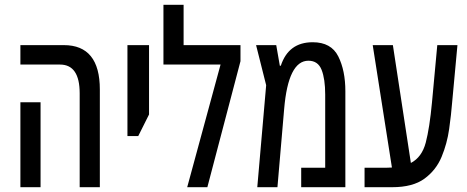

<svg xmlns="http://www.w3.org/2000/svg" viewBox="-20 -780 1946 800"><path d="M396 0V-407Q396 -592 246 -592H65V-511H230Q312 -511 312 -391V0ZM149 0V-354H65V0Z M556 -213 601 -303V-592H511V-213Z M745 -760H661V-511H899L760 0H844L982 -525V-592H745Z M1150 -506H1146L1131 -592H1047L1089 -425L1052 0H1136L1164 -326Q1181 -527 1265 -527Q1305 -527 1320 -489Q1335 -451 1335 -386V-81H1235V0H1419V-400Q1419 -486 1389.5 -545Q1360 -604 1283 -604Q1182 -604 1150 -506Z M1614 0Q1700 0 1748.5 -35.5Q1797 -71 1820 -126.5Q1843 -182 1851.5 -242.5Q1860 -303 1864 -354L1886 -592H1802L1780 -354Q1770 -247 1754 -186Q1738 -125 1692 -101L1617 -592H1533L1613 -82Q1601 -81 1587 -81H1499V0Z"/></svg>

Font: Noto Sans Hebrew Extra Condensed
Style: Regular
Weight: 400
Width: 2
Designer: Monotype Design Team
Foundry: Monotype Imaging Inc.
Version: 1.000